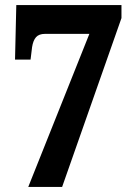

<svg xmlns="http://www.w3.org/2000/svg" viewBox="-20 -734 533 754"><path d="M91 0 331 -601H157Q133 -601 121.5 -588Q110 -575 106 -549L100 -500H39L44 -714H457V-663L224 0Z"/></svg>

Font: Noto Serif Ethiopic Condensed ExtraBold
Style: Regular
Weight: 800
Width: 3
Designer: Monotype Design Team
Foundry: Monotype Imaging Inc.
Version: Version 2.102; ttfautohint (v1.8.4.7-5d5b)